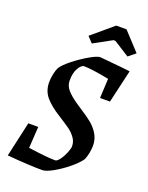

<svg xmlns="http://www.w3.org/2000/svg" viewBox="-148 -860 730 945"><g transform="rotate(20 217.0 -387.5)"><path d="M340 -422 345 -524Q252 -542 214 -542Q199 -542 184.5 -517Q170 -492 170 -452Q170 -425 188.5 -403.5Q207 -382 242 -358L269 -340Q308 -315 331.5 -296Q355 -277 371.5 -250Q388 -223 388 -188Q388 -171 383.5 -149Q379 -127 373 -114Q356 -89 320.5 -60Q285 -31 249 -11Q213 9 194 9Q124 9 10 -1L51 -184H103L96 -72Q194 -58 237 -58Q247 -58 260 -75.5Q273 -93 282.5 -116Q292 -139 292 -151Q292 -176 277 -196Q262 -216 244 -229Q226 -242 182 -270Q132 -301 105 -332.5Q78 -364 78 -410Q78 -429 82.5 -451Q87 -473 94 -488Q108 -510 145 -539Q182 -568 219.5 -589.5Q257 -611 273 -611Q280 -611 388 -600Q418 -596 432 -595L392 -422ZM182 -690 293 -784H347L434 -690L397 -660L315 -712H305L210 -660Z"/></g></svg>

Font: Grenze
Style: Italic
Weight: 400
Italic angle: -10°
Designer: Renata Polastri
Foundry: Omnibus-Type
Version: Version 1.002; ttfautohint (v1.8)